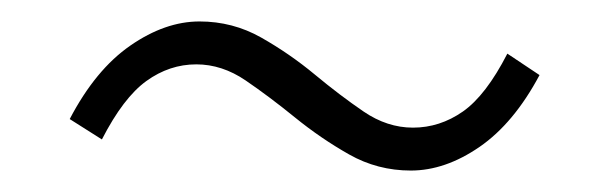

<svg xmlns="http://www.w3.org/2000/svg" viewBox="-20 -454 568 179"><path d="M363 -295Q332 -295 305.5 -310Q279 -325 255 -344.5Q231 -364 209 -379Q187 -394 163 -394Q138 -394 116.5 -378.5Q95 -363 75 -324L45 -343Q69 -389 101.5 -411.5Q134 -434 166 -434Q197 -434 223.5 -419Q250 -404 273.5 -384.5Q297 -365 319 -350Q341 -335 365 -335Q390 -335 411.5 -350Q433 -365 453 -404L483 -384Q459 -339 427 -317Q395 -295 363 -295Z"/></svg>

Font: Noto Sans JP ExtraLight
Style: Regular
Weight: 250
Designer: Ryoko NISHIZUKA  (kana, bopomofo & ideographs); Paul D. Hunt (Latin, Greek & Cyrillic); Sandoll Communications , Soo-you
Foundry: Adobe
Version: Version 2.004-H2;hotconv 1.0.118;makeotfexe 2.5.65603